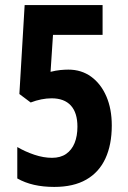

<svg xmlns="http://www.w3.org/2000/svg" viewBox="-20 -734 509 764"><path d="M252 -457Q303.7 -457 342.5 -429Q381.3 -400.9 403.1 -350.8Q424.8 -300.8 424.8 -234.9Q424.8 -158.2 399.4 -103.3Q374 -48.3 323.2 -19.3Q272.5 9.8 195.8 9.8Q151.9 9.8 115.5 1.5Q79.1 -6.8 48.8 -23.9V-148.9Q80.6 -130.4 116.9 -118.2Q153.3 -106 187 -106Q220.7 -106 243.2 -121.6Q265.6 -137.2 276.9 -165Q288.1 -192.9 288.1 -230Q288.1 -285.2 262 -314Q235.8 -342.8 185.1 -342.8Q165.5 -342.8 144.5 -338.6Q123.5 -334.5 102.1 -326.2L57.1 -359.9L78.1 -713.9H388.2V-595.2H190.9L181.2 -448.2Q202.6 -453.6 220.2 -455.3Q237.8 -457 252 -457Z"/></svg>

Font: Open Sans Condensed
Style: Regular
Weight: 400
Width: 3
Designer: Monotype Design Team
Foundry: Monotype Imaging Inc.
Version: Version 3.000